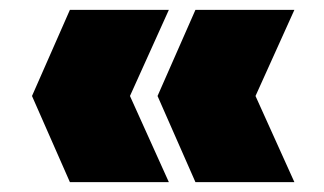

<svg xmlns="http://www.w3.org/2000/svg" viewBox="-20 -490 658 390"><path d="M122 -120 45 -295 122 -470H323L244 -295L323 -120ZM377 -120 300 -295 377 -470H578L499 -295L578 -120Z"/></svg>

Font: Fz Poppins Black
Style: Regular
Weight: 900
Designer: Ninad Kale (Devanagari), Jonny Pinhorn (Latin)
Foundry: Indian Type Foundry
Version: Vit hóa bi Vntype.Com & FontZin.Com